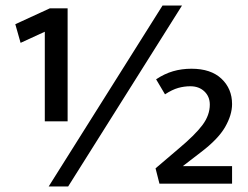

<svg xmlns="http://www.w3.org/2000/svg" viewBox="-20 -660 891 690"><path d="M155 10 564 -640H634L225 10ZM664 -350Q642 -350 620.5 -344Q599 -338 573 -321L541 -375Q571 -395 602 -404Q633 -413 668 -413Q738 -413 776 -377Q814 -341 814 -286Q814 -247 789 -203.5Q764 -160 702 -113L637 -63H814V0H553L539 -55L620 -124Q681 -175 707.5 -210.5Q734 -246 734 -284Q734 -313 714.5 -331.5Q695 -350 664 -350ZM159 -630H223V-224H141V-546L54 -506L35 -573Z"/></svg>

Font: Ek Mukta Medium
Style: Regular
Weight: 500
Designer: Girish Dalvi and Yashodeep Gholap
Foundry: Ek Type
Version: Version 2.538;PS 1.002;hotconv 16.6.51;makeotf.lib2.5.65220;